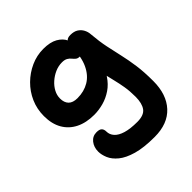

<svg xmlns="http://www.w3.org/2000/svg" viewBox="-209 -656 1056 1056"><g transform="rotate(-45 318.5 -128.0)"><path d="M388 260Q304 260 250 244.5Q196 229 165.5 204Q135 179 123 150.5Q111 122 111 97Q111 63 130 39Q149 15 180 15Q203 15 212 24.5Q221 34 221 51Q221 75 238 94Q255 113 290 123.5Q325 134 379 134Q431 134 450.5 107Q470 80 470 29Q470 -15 464 -50.5Q458 -86 450 -118Q442 -150 434.5 -184Q427 -218 422 -258L473 -250Q461 -198 437 -161.5Q413 -125 380.5 -103Q348 -81 311.5 -71Q275 -61 239 -61Q177 -61 132 -83.5Q87 -106 62.5 -148.5Q38 -191 38 -252Q38 -307 59 -354.5Q80 -402 116.5 -438Q153 -474 199.5 -495Q246 -516 297 -516Q350 -516 381.5 -498Q413 -480 426 -452.5Q439 -425 439 -396Q439 -374 429 -359Q419 -344 408 -344Q394 -344 385.5 -351Q377 -358 369.5 -367.5Q362 -377 350 -384Q338 -391 317 -391Q289 -391 263 -379.5Q237 -368 215.5 -349Q194 -330 181.5 -306.5Q169 -283 169 -258Q169 -226 186 -208.5Q203 -191 239 -191Q290 -191 329.5 -214.5Q369 -238 392 -287Q415 -336 415 -412Q415 -440 424 -452.5Q433 -465 456 -465Q484 -465 501.5 -454Q519 -443 528.5 -425Q538 -407 539 -387Q544 -327 554 -279Q564 -231 574.5 -185.5Q585 -140 592.5 -87Q600 -34 600 37Q600 141 545 200.5Q490 260 388 260Z"/></g></svg>

Font: Shantell Sans SemiBold
Style: Regular
Weight: 600
Designer: Stephen Nixon, Anya Danilova, Shantell Martin
Foundry: Arrow Type
Version: Version 1.011;[c5ecc13dd]